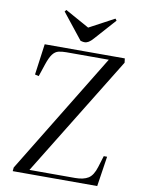

<svg xmlns="http://www.w3.org/2000/svg" viewBox="-100 -1007 789 1074"><g transform="rotate(10 294.0 -470.0)"><path d="M560 -706 140 -23H399Q447 -23 474 -40Q501 -57 516 -106L536 -171H555L529 0H49L51 -21L470 -707H229Q204 -707 185 -702.5Q166 -698 151.5 -679Q137 -660 123 -618L100 -549L78 -554L102 -730H557ZM180 -930 188 -940 325 -864 467 -940 475 -930 368 -810Q354 -794 342.5 -787Q331 -780 320 -780Q311 -780 306 -781.5Q301 -783 296 -784Z"/></g></svg>

Font: Literata 72pt
Style: Italic
Weight: 400
Italic angle: -2°
Designer: Latin by Veronika Burian and Jose Scaglione. Greek by Irene Vlachou. Cyrillic by Vera Evstafieva
Foundry: TypeTogether
Version: Version 3.002